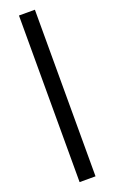

<svg xmlns="http://www.w3.org/2000/svg" viewBox="-189 -791 645 1083"><g transform="rotate(-20 134.0 -250.0)"><path d="M86.1 250V-750H181.7V250Z"/></g></svg>

Font: SourceSans3VF
Style: Regular
Weight: 200
Designer: Paul D. Hunt
Foundry: Adobe
Version: Version 3.052;hotconv 1.1.0;makeotfexe 2.6.0